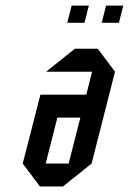

<svg xmlns="http://www.w3.org/2000/svg" viewBox="-20 -677 468 697"><path d="M271.7 -250H188.3L145.8 -83.3H229.2ZM251.7 -500H335L397.5 -416.7L312.5 -83.3L208.3 0H125L62.5 -83.3L126.7 -333.3H293.3L314.2 -416.7H147.5ZM286.7 -594.2H224.2L240 -656.7H302.5ZM411.7 -594.2H349.2L365 -656.7H427.5Z"/></svg>

Font: Yulong
Style: Italic
Weight: 400
Italic angle: -14.25°
Designer: GGBotNet
Foundry: f0n7.com
Version: 1.00